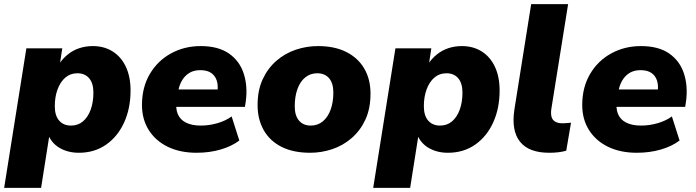

<svg xmlns="http://www.w3.org/2000/svg" viewBox="-36 -725 3353 925"><path d="M-16 180 91 -492H264L252 -414H247Q265 -442 290.5 -462.5Q316 -483 346.5 -493Q377 -503 411 -503Q466 -503 507 -477Q548 -451 570.5 -403Q593 -355 593 -289Q593 -203 562 -135Q531 -67 475 -28Q419 11 344 11Q291 11 251 -12.5Q211 -36 194 -81L203 -80L162 180ZM306 -120Q340 -120 364 -140.5Q388 -161 401 -197Q414 -233 414 -279Q414 -324 393.5 -348Q373 -372 337 -372Q303 -372 279 -351.5Q255 -331 241.5 -295Q228 -259 228 -213Q228 -168 249 -144Q270 -120 306 -120Z M911 11Q832 11 773 -17.5Q714 -46 681 -98Q648 -150 648 -219Q648 -304 685.5 -368Q723 -432 787.5 -467.5Q852 -503 931 -503Q1015 -503 1066.5 -467.5Q1118 -432 1138 -371Q1158 -310 1148 -236L1144 -210H793L805 -294H1027L1011 -281Q1016 -312 1008.5 -336Q1001 -360 981.5 -373.5Q962 -387 929 -387Q897 -387 875 -373Q853 -359 839.5 -335Q826 -311 822 -281L815 -242Q809 -203 820.5 -175.5Q832 -148 860.5 -134Q889 -120 931 -120Q972 -120 1011.5 -131.5Q1051 -143 1080 -164L1117 -48Q1080 -20 1026.5 -4.5Q973 11 911 11Z M1458 11Q1377 11 1320.5 -17.5Q1264 -46 1234.5 -98Q1205 -150 1205 -219Q1205 -290 1229.5 -343Q1254 -396 1295.5 -432Q1337 -468 1389 -485.5Q1441 -503 1496 -503Q1576 -503 1632.5 -474.5Q1689 -446 1719 -394.5Q1749 -343 1749 -274Q1749 -202 1724.5 -149Q1700 -96 1658.5 -60Q1617 -24 1565 -6.5Q1513 11 1458 11ZM1461 -120Q1495 -120 1519.5 -140.5Q1544 -161 1557 -197Q1570 -233 1570 -279Q1570 -324 1549.5 -348Q1529 -372 1492 -372Q1459 -372 1434.5 -352Q1410 -332 1397 -296Q1384 -260 1384 -213Q1384 -168 1404.5 -144Q1425 -120 1461 -120Z M1762 180 1869 -492H2042L2030 -414H2025Q2043 -442 2068.5 -462.5Q2094 -483 2124.5 -493Q2155 -503 2189 -503Q2244 -503 2285 -477Q2326 -451 2348.5 -403Q2371 -355 2371 -289Q2371 -203 2340 -135Q2309 -67 2253 -28Q2197 11 2122 11Q2069 11 2029 -12.5Q1989 -36 1972 -81L1981 -80L1940 180ZM2084 -120Q2118 -120 2142 -140.5Q2166 -161 2179 -197Q2192 -233 2192 -279Q2192 -324 2171.5 -348Q2151 -372 2115 -372Q2081 -372 2057 -351.5Q2033 -331 2019.5 -295Q2006 -259 2006 -213Q2006 -168 2027 -144Q2048 -120 2084 -120Z M2610 11Q2512 11 2469.5 -42Q2427 -95 2442 -196L2523 -705H2701L2620 -199Q2617 -176 2621.5 -161Q2626 -146 2639.5 -138.5Q2653 -131 2674 -131Q2684 -131 2694.5 -132Q2705 -133 2715 -134L2692 1Q2675 6 2654.5 8.5Q2634 11 2610 11Z M3032 11Q2953 11 2894 -17.5Q2835 -46 2802 -98Q2769 -150 2769 -219Q2769 -304 2806.5 -368Q2844 -432 2908.5 -467.5Q2973 -503 3052 -503Q3136 -503 3187.5 -467.5Q3239 -432 3259 -371Q3279 -310 3269 -236L3265 -210H2914L2926 -294H3148L3132 -281Q3137 -312 3129.5 -336Q3122 -360 3102.5 -373.5Q3083 -387 3050 -387Q3018 -387 2996 -373Q2974 -359 2960.5 -335Q2947 -311 2943 -281L2936 -242Q2930 -203 2941.5 -175.5Q2953 -148 2981.5 -134Q3010 -120 3052 -120Q3093 -120 3132.5 -131.5Q3172 -143 3201 -164L3238 -48Q3201 -20 3147.5 -4.5Q3094 11 3032 11Z"/></svg>

Font: Nunito Sans 12pt ExtraLight 12pt Black
Style: Italic
Weight: 900
Italic angle: -9°
Version: Version 3.101;gftools[0.9.27]